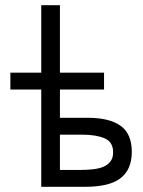

<svg xmlns="http://www.w3.org/2000/svg" viewBox="-20 -720 550 740"><path d="M20 -440H139V-700H211V-440H381V-375H211V-266H318Q402 -266 445 -235Q488 -204 488 -135Q488 -67 445 -33.5Q402 0 308 0H139V-375H20ZM211 -201V-65H289Q314 -65 337.5 -67.5Q361 -70 378 -77Q395 -84 405.5 -97.5Q416 -111 416 -133Q416 -173 383 -187Q350 -201 297 -201Z"/></svg>

Font: Tilda Sans
Style: Regular
Weight: 400
Designer: ParaType Ltd
Foundry: ParaType Ltd
Version: Version 1.009